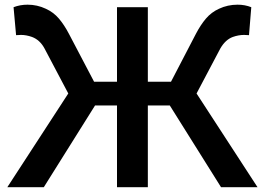

<svg xmlns="http://www.w3.org/2000/svg" viewBox="-20 -780 1104 800"><path d="M264.5 -390.5 165.5 -578Q146.5 -613.5 113.5 -626Q89.5 -634.5 67.5 -634.5L47 -633.5L36.5 -750Q64 -760.5 95 -760.5Q135 -760.5 171 -743.5Q203 -729 225.5 -702.5Q248 -676 267.5 -638.5L372 -439.5H467.5V-750H596V-439.5H692.5L796 -638.5Q815.5 -676 838 -702.5Q860.5 -729 892.5 -743.5Q928.5 -760.5 970 -760.5Q1000.5 -760.5 1027 -750L1017.5 -633.5L997 -634.5Q974 -634.5 950 -626Q919 -614.5 898 -578L799 -390.5L1053 0H901L687.5 -340.5H596V0H467.5V-340.5H376L162.5 0H10.5Z"/></svg>

Font: Russisch Sans
Style: Bold
Weight: 700
Designer: Michael Sharanda (font) & Cristiano Sobral (main changes)
Foundry: Michael Sharanda
Version: Version 2.00;September 8, 2020;FontCreator 13.0.0.2681 64-bi